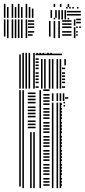

<svg xmlns="http://www.w3.org/2000/svg" viewBox="-31 -968 436 988"><path d="M76 -8H68V-504H76ZM92 0H84V-504H92ZM132 0H124V-288H132ZM148 0H140V-288H148ZM152 -308H112V-316H152ZM152 -324H112V-332H152ZM152 -340H112V-348H152ZM152 -364H112V-372H152ZM152 -380H112V-388H152ZM152 -396H112V-404H152ZM152 -412H112V-420H152ZM152 -436H112V-444H152ZM152 -452H112V-460H152ZM152 -468H112V-476H152ZM152 -484H112V-492H152ZM180 0H172V-504H180ZM224 -12H192V-20H224ZM224 -28H192V-36H224ZM224 -44H192V-52H224ZM224 -68H192V-76H224ZM224 -84H192V-92H224ZM224 -100H192V-108H224ZM224 -116H192V-124H224ZM224 -140H192V-148H224ZM224 -156H192V-164H224ZM224 -172H192V-180H224ZM224 -188H192V-196H224ZM224 -212H192V-220H224ZM224 -228H192V-236H224ZM224 -244H192V-252H224ZM224 -260H192V-268H224ZM224 -284H192V-292H224ZM224 -300H192V-308H224ZM224 -316H192V-324H224ZM224 -332H192V-340H224ZM224 -356H192V-364H224ZM224 -372H192V-380H224ZM224 -388H192V-396H224ZM224 -404H192V-412H224ZM224 -428H192V-436H224ZM224 -444H192V-452H224ZM224 -460H192V-468H224ZM224 -476H192V-484H224ZM224 -500H192V-508H224ZM244 0H236V-440H244ZM268 0H260V-440H268ZM284 0H276V-440H284ZM288 -12H280V-20H288ZM288 -28H280V-36H288ZM288 -44H280V-52H288ZM288 -68H280V-76H288ZM288 -84H280V-92H288ZM288 -100H280V-108H288ZM288 -116H280V-124H288ZM288 -140H280V-148H288ZM288 -156H280V-164H288ZM288 -172H280V-180H288ZM288 -188H280V-196H288ZM288 -212H280V-220H288ZM288 -228H280V-236H288ZM288 -244H280V-252H288ZM288 -260H280V-268H288ZM288 -284H280V-292H288ZM288 -300H280V-308H288ZM288 -316H280V-324H288ZM288 -332H280V-340H288ZM288 -356H280V-364H288ZM288 -372H280V-380H288ZM288 -388H280V-396H288ZM288 -404H280V-412H288ZM288 -428H280V-436H288ZM304 -420H296V-428H304ZM304 -436H296V-444H304ZM244 -448H236V-488H244ZM268 -448H260V-488H268ZM284 -448H276V-488H284ZM300 -448H292V-488H300ZM320 -460H304V-468H320ZM76 -512H68V-688H76ZM92 -512H84V-688H92ZM108 -512H100V-688H108ZM124 -512H116V-688H124ZM148 -512H140V-688H148ZM168 -516H152V-524H168ZM168 -540H152V-548H168ZM168 -556H152V-564H168ZM168 -572H152V-580H168ZM168 -588H152V-596H168ZM168 -612H152V-620H168ZM168 -628H152V-636H168ZM168 -644H152V-652H168ZM168 -660H152V-668H168ZM168 -684H152V-692H168ZM188 -512H180V-664H188ZM204 -512H196V-664H204ZM228 -512H220V-664H228ZM244 -512H236V-664H244ZM248 -684H168V-692H248ZM268 -512H260V-632H268ZM284 -512H276V-632H284ZM304 -516H288V-524H304ZM304 -540H288V-548H304ZM304 -556H288V-564H304ZM304 -572H288V-580H304ZM304 -588H288V-596H304ZM304 -612H288V-620H304ZM268 -632H260V-664H268ZM284 -632H276V-664H284ZM308 -632H300V-664H308ZM288 -684H248V-692H288ZM92 -688H84V-696H92ZM108 -688H100V-696H108ZM124 -688H116V-696H124ZM148 -688H140V-696H148ZM164 -688H156V-696H164ZM180 -688H172V-696H180ZM196 -688H188V-696H196ZM220 -688H212V-696H220ZM236 -688H228V-696H236ZM-3 -780H-11V-868H-3ZM13 -772H5V-868H13ZM37 -772H29V-868H37ZM53 -772H45V-868H53ZM69 -772H61V-868H69ZM85 -772H77V-868H85ZM109 -772H101V-868H109ZM137 -784H113V-792H137ZM145 -800H113V-808H145ZM145 -824H113V-832H145ZM145 -840H113V-848H145ZM145 -856H113V-864H145ZM229 -780H221V-860H229ZM253 -772H245V-860H253ZM277 -772H269V-860H277ZM337 -784H289V-792H337ZM337 -800H289V-808H337ZM337 -824H289V-832H337ZM337 -840H289V-848H337ZM337 -856H289V-864H337ZM253 -868H245V-876H253ZM277 -868H269V-876H277ZM293 -868H285V-876H293ZM309 -868H301V-876H309ZM325 -868H317V-876H325ZM357 -772H349V-828H357ZM369 -784H361V-792H369ZM369 -800H361V-808H369ZM369 -824H361V-832H369ZM385 -824H377V-832H385ZM357 -836H349V-868H357ZM385 -848H361V-856H385ZM385 -864H361V-872H385ZM-3 -876H-11V-924H-3ZM13 -876H5V-924H13ZM37 -876H29V-924H37ZM53 -876H45V-924H53ZM69 -876H61V-924H69ZM85 -876H77V-924H85ZM109 -876H101V-924H109ZM125 -876H117V-924H125ZM141 -876H133V-924H141ZM237 -876H229V-916H237ZM261 -876H253V-916H261ZM277 -876H269V-916H277ZM293 -876H285V-916H293ZM309 -876H301V-916H309ZM385 -888H313V-896H385ZM385 -904H313V-912H385ZM-3 -924H-11V-932H-3ZM13 -924H5V-932H13ZM37 -924H29V-932H37ZM53 -924H45V-932H53ZM69 -924H61V-932H69ZM85 -924H77V-932H85ZM109 -924H101V-932H109ZM125 -924H117V-932H125ZM317 -924H309V-932H317ZM333 -924H325V-932H333ZM349 -924H341V-932H349ZM373 -924H365V-932H373ZM-3 -932H-11V-948H-3ZM37 -932H29V-948H37ZM69 -932H61V-948H69ZM109 -932H101V-948H109ZM253 -932H245V-948H253ZM285 -932H277V-948H285ZM325 -932H317V-948H325Z"/></svg>

Font: Rubik Lines
Style: Regular
Weight: 400
Designer: Hubert and Fischer, NaN
Foundry: Hubert and Fischer, NaN
Version: Version 2.201